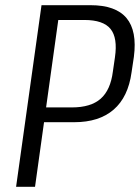

<svg xmlns="http://www.w3.org/2000/svg" viewBox="-20 -720 539 740"><path d="M140 -700H329Q426 -700 467.5 -650.5Q509 -601 496 -501L487 -441Q474 -346 418 -297.5Q362 -249 266 -249H145L153 -306H257Q330 -306 368 -339.5Q406 -373 415 -444L423 -499Q434 -574 406 -608.5Q378 -643 305 -643H188L207 -660L115 0H42Z"/></svg>

Font: Pathway Extreme SemiCondensed Light
Style: Italic
Weight: 300
Width: 4
Italic angle: -8°
Version: Version 1.001;gftools[0.9.26]